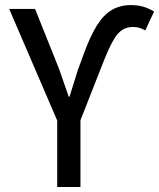

<svg xmlns="http://www.w3.org/2000/svg" viewBox="-20 -752 640 772"><path d="M215.5 -254.5 17 -716H121L216.5 -477.5L256.5 -363H259.5L293 -470.5L318 -538.5Q343.5 -608 370.2 -650.5Q397 -693 430 -712.2Q463 -731.5 506.5 -731.5Q532.5 -731.5 554.5 -725.5Q576.5 -719.5 599.5 -705.5L564 -629.5Q552 -636.5 540.8 -640Q529.5 -643.5 515 -643.5Q490 -643.5 471.2 -631.5Q452.5 -619.5 435.2 -589.2Q418 -559 396.5 -505L298 -254.5ZM210 0V-305.5H303.5V0Z"/></svg>

Font: Google Sans Code
Style: Regular
Weight: 400
Monospace: yes
Designer: Google Sans Code Authors
Foundry: Google LLC
Version: Version 6.000